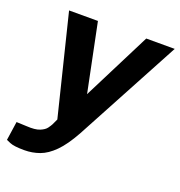

<svg xmlns="http://www.w3.org/2000/svg" viewBox="-141 -623 837 893"><g transform="rotate(20 278.0 -176.0)"><path d="M76.1 165Q24.7 165 4.5 156.2Q-15.7 147.4 -15.7 147.4L-2.1 54.4L47.6 56.4Q91.2 59.2 113.7 49.8Q136.3 40.5 145.6 27.5Q154.9 14.6 158.8 6.9L172.1 -21.6L49.9 -517H192.7L261.7 -179.8L431.9 -517H572.8L293.8 2.8Q257.1 69 222.1 104Q187.2 139.1 151.4 152Q115.6 165 76.1 165Z"/></g></svg>

Font: Public Sans Thin
Style: Italic
Weight: 100
Italic angle: -8°
Designer: The Public Sans project authors (U.S. Web Design System). Libre Franklin designed by Pablo Impallari and Rodrigo Fuenzal
Version: Version 2.000